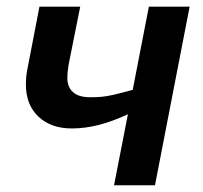

<svg xmlns="http://www.w3.org/2000/svg" viewBox="-20 -548 601 568"><path d="M541 -528.3 438.5 0H317.4L358.4 -210Q314.5 -189.5 273.4 -178.7Q232.4 -168 192.4 -168Q130.9 -168 93.8 -202.9Q56.6 -237.8 56.6 -297.9Q56.6 -324.2 62 -348.6L96.7 -528.3H217.3L183.1 -357.4Q179.2 -335 179.2 -317.4Q179.2 -290.5 196 -275.4Q212.9 -260.3 246.6 -260.3Q263.7 -260.3 279.3 -261.5Q294.9 -262.7 316.7 -267.8Q338.4 -272.9 372.6 -282.2L420.4 -528.3Z"/></svg>

Font: Arimo SemiBold
Style: Italic
Weight: 600
Italic angle: -12°
Version: Version 1.33